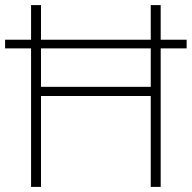

<svg xmlns="http://www.w3.org/2000/svg" viewBox="-20 -734 753 754"><path d="M102 0V-544H0V-578H102V-714H141V-578H572V-714H611V-578H713V-544H611V0H572V-357H141V0ZM141 -393H572V-544H141Z"/></svg>

Font: Noto Sans Devanagari ExtraLight
Style: Regular
Weight: 200
Designer: Jelle Bosma - Monotype Design Team
Foundry: Monotype Imaging Inc.
Version: Version 2.004; ttfautohint (v1.8.4.7-5d5b)